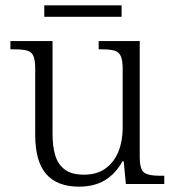

<svg xmlns="http://www.w3.org/2000/svg" viewBox="-20 -690 658 720"><path d="M276 10Q195 10 153.5 -37Q112 -84 112 -185V-433Q112 -465 105 -480.5Q98 -496 81 -500.5Q64 -505 34 -505H19V-536H177V-188Q177 -142 187 -108Q197 -74 222.5 -54.5Q248 -35 295 -35Q344 -35 376 -58.5Q408 -82 424 -121.5Q440 -161 440 -210V-432Q440 -465 432.5 -480.5Q425 -496 408 -500.5Q391 -505 361 -505H350V-536H504V-102Q504 -54 521 -42.5Q538 -31 577 -31H596V0H452L444 -85H439Q414 -39 374 -14.5Q334 10 276 10ZM146 -627V-670H436V-627Z"/></svg>

Font: Noto Serif Hentaigana Light
Style: Regular
Weight: 300
Designer: Kazuhiro Yamada
Foundry: nipponia
Version: Version 1.000; ttfautohint (v1.8.4.7-5d5b)